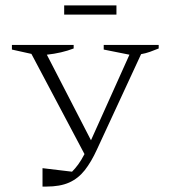

<svg xmlns="http://www.w3.org/2000/svg" viewBox="-20 -684 626 709"><path d="M217 -630V-664H410V-630ZM137 5V-63L246 -50Q258 -62 269 -77Q280 -92 292 -115L96 -485L24 -501V-518H252V-505Q208 -488 153 -482L316 -166L458 -482L363 -501V-518H566V-505Q549 -498 533.5 -492.5Q518 -487 501 -484L338 -132Q317 -86 293 -55.5Q269 -25 235.5 -10Q202 5 151 5Q148 5 144.5 5Q141 5 137 5Z"/></svg>

Font: Piazzolla SC ExtraLight
Style: Regular
Weight: 200
Designer: Juan Pablo del Peral
Foundry: Huerta Tipografica
Version: Version 1.330